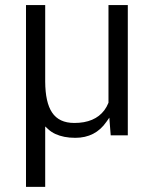

<svg xmlns="http://www.w3.org/2000/svg" viewBox="-20 -541 606 757"><path d="M158.2 -521V-219.2Q158.7 -137.2 185.1 -97.7Q212.4 -56.2 272.9 -56.2Q293 -56.2 310.5 -59.3Q328.1 -62.5 343 -68.8Q357.9 -75.2 369.9 -84.5Q381.8 -93.8 391.4 -106.4Q400.9 -119.1 407.2 -134.8L407.7 -136.2V-137.7V-521H483.9V-7.3H416.5L412.6 -56.6L411.1 -77.1L399.4 -60.5Q356 2.4 276.9 2.4Q253.4 2.4 233.9 -1.5Q214.4 -5.4 198.5 -12.7Q182.6 -20 170.4 -31.2L158.2 -42.5V-25.9V195.8H82.5V-521Z"/></svg>

Font: Vazir Light FD
Style: Light-FD
Weight: 300
Designer: Saber Rastikerdar
Foundry: Saber Rastikerdar
Version: Version 30.1.0